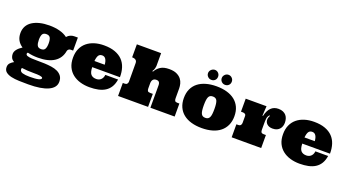

<svg xmlns="http://www.w3.org/2000/svg" viewBox="-66 -1504 4542 2513"><g transform="rotate(20 2204.5 -247.5)"><path d="M736.8 88.9Q736.8 171.9 641.4 215.8Q545.9 259.8 365.2 259.8Q299.8 259.8 237.8 257.8Q175.8 255.9 127.9 244.9Q80.1 233.9 51 210Q22 186 22 142.1Q22 106.9 44.4 84.5Q66.9 62 92.8 48.8Q61 29.8 49.6 6.3Q38.1 -17.1 38.1 -44.9Q38.1 -78.1 62 -108.6Q85.9 -139.2 130.9 -168Q86.9 -196.8 63.5 -238.3Q40 -279.8 40 -336.9Q40 -392.1 63 -433.6Q85.9 -475.1 128.9 -502.9Q171.9 -530.8 231.4 -545.4Q291 -560.1 365.2 -560.1Q444.8 -560.1 509 -543Q573.2 -525.9 618.2 -491.2Q627 -502.9 642.1 -514.2Q654.8 -522.9 674.3 -530.5Q693.8 -538.1 722.2 -538.1H767.1V-356.9H734.9Q713.9 -356.9 702.9 -345.5Q691.9 -334 689.9 -323.2Q672.9 -220.2 590.3 -166Q507.8 -111.8 365.2 -111.8Q285.2 -111.8 220.2 -128.9Q210 -122.1 210 -111.8Q210 -92.8 232.4 -85Q254.9 -77.1 292 -74.5Q329.1 -71.8 376.5 -72.5Q423.8 -73.2 473.4 -71Q522.9 -68.8 570.6 -62Q618.2 -55.2 655 -37.6Q691.9 -20 714.4 10.5Q736.8 41 736.8 88.9ZM296.9 -336.9Q296.9 -286.1 311 -258.5Q325.2 -231 365.2 -231Q405.8 -231 419.9 -258.5Q434.1 -286.1 434.1 -336.9Q434.1 -387.2 419.9 -413.6Q405.8 -439.9 365.2 -439.9Q325.2 -439.9 311 -413.6Q296.9 -387.2 296.9 -336.9ZM387.2 96.2Q335 96.2 292.5 93.5Q250 90.8 215.8 85.9Q210.9 94.2 210.9 103Q210.9 138.2 249 149.2Q287.1 160.2 349.1 160.2Q432.1 160.2 470.5 150.1Q508.8 140.1 508.8 122.1Q508.8 112.8 497.8 107.9Q486.8 103 469 100.1Q451.2 97.2 429.7 96.7Q408.2 96.2 387.2 96.2Z M1075.7 -238.8Q1077.6 -166 1103.3 -138.4Q1128.9 -110.8 1176.8 -110.8Q1192.9 -110.8 1208.3 -115.5Q1223.6 -120.1 1236.8 -130.6Q1250 -141.1 1259.5 -158.4Q1269 -175.8 1272 -202.1H1449.7Q1439.9 -139.2 1413.8 -96.7Q1387.7 -54.2 1346.7 -28.1Q1305.7 -2 1251.2 9.5Q1196.8 21 1129.9 21Q1061 21 1000.5 3.4Q939.9 -14.2 894.3 -50Q848.6 -85.9 822.8 -140.4Q796.9 -194.8 796.9 -270Q796.9 -341.8 821.3 -396Q845.7 -450.2 889.9 -486.6Q934.1 -522.9 994.4 -541.5Q1054.7 -560.1 1127 -560.1Q1215.8 -560.1 1279.8 -536.6Q1343.8 -513.2 1384.3 -471.2Q1424.8 -429.2 1443.8 -370.1Q1462.9 -311 1461.9 -238.8ZM1147.9 -428.2Q1113.8 -428.2 1097.4 -404.1Q1081.1 -379.9 1075.7 -324.2H1218.8Q1215.8 -372.1 1198.2 -400.1Q1180.7 -428.2 1147.9 -428.2Z M2033.7 -560.1Q2098.1 -560.1 2138.4 -541Q2178.7 -522 2201.4 -492.9Q2224.1 -463.9 2232.4 -429.9Q2240.7 -396 2240.7 -366.2V-229Q2240.7 -203.1 2249.8 -192.1Q2258.8 -181.2 2284.7 -181.2H2311V0H1973.1V-312Q1973.1 -331.1 1968.5 -342.5Q1963.9 -354 1956.8 -360.1Q1949.7 -366.2 1940.9 -368.2Q1932.1 -370.1 1923.8 -370.1Q1892.1 -370.1 1876.5 -351.6Q1860.8 -333 1860.8 -298.8V-229Q1860.8 -203.1 1869.9 -192.1Q1878.9 -181.2 1904.8 -181.2H1940.9V0H1522.9V-181.2H1551.8Q1571.8 -181.2 1582.3 -194.1Q1592.8 -207 1592.8 -225.1L1591.8 -482.9Q1591.8 -511.2 1574 -524.7Q1556.2 -538.1 1532.7 -538.1H1522.9V-719.2H1860.8V-538.1Q1860.8 -528.8 1855 -505.9Q1849.1 -482.9 1833 -460L1842.8 -455.1Q1869.1 -502.9 1913.6 -531.5Q1958 -560.1 2033.7 -560.1Z M2340.8 -270Q2340.8 -341.8 2365.7 -396Q2390.6 -450.2 2436.8 -486.6Q2482.9 -522.9 2547.9 -541.5Q2612.8 -560.1 2692.9 -560.1Q2772.9 -560.1 2837.9 -541.5Q2902.8 -522.9 2948.7 -486.6Q2994.6 -450.2 3019.8 -396Q3044.9 -341.8 3044.9 -270Q3044.9 -199.2 3019.8 -144.5Q2994.6 -89.8 2948.7 -53Q2902.8 -16.1 2837.9 2.4Q2772.9 21 2692.9 21Q2612.8 21 2547.9 2.4Q2482.9 -16.1 2436.8 -53Q2390.6 -89.8 2365.7 -144.5Q2340.8 -199.2 2340.8 -270ZM2618.7 -270Q2618.7 -229 2622.3 -200.4Q2626 -171.9 2634.3 -154.5Q2642.6 -137.2 2656.7 -129.2Q2670.9 -121.1 2692.9 -121.1Q2714.8 -121.1 2728.8 -129.2Q2742.7 -137.2 2751.2 -154.5Q2759.8 -171.9 2763.2 -200.4Q2766.6 -229 2766.6 -270Q2766.6 -352.1 2751.2 -385Q2735.8 -418 2692.9 -418Q2670.9 -418 2656.7 -410.4Q2642.6 -402.8 2634.3 -385.5Q2626 -368.2 2622.3 -339.6Q2618.7 -311 2618.7 -270ZM2526.9 -685.1Q2526.9 -698.2 2532.5 -711.2Q2538.1 -724.1 2548.1 -733.6Q2558.1 -743.2 2571 -749Q2584 -754.9 2597.7 -754.9Q2627 -754.9 2647 -734.4Q2667 -713.9 2667 -685.1Q2667 -653.8 2647.5 -634.5Q2627.9 -615.2 2597.7 -615.2Q2568.8 -615.2 2547.9 -635.5Q2526.9 -655.8 2526.9 -685.1ZM2717.8 -685.1Q2717.8 -711.9 2738.3 -733.4Q2758.8 -754.9 2788.1 -754.9Q2816.9 -754.9 2837.4 -734.4Q2857.9 -713.9 2857.9 -685.1Q2857.9 -653.8 2837.9 -634.5Q2817.9 -615.2 2788.1 -615.2Q2758.8 -615.2 2738.3 -635.5Q2717.8 -655.8 2717.8 -685.1Z M3395 -538.1 3386.7 -403.8H3395Q3412.1 -481 3451.9 -520.5Q3491.7 -560.1 3555.2 -560.1Q3592.8 -560.1 3619.9 -548.1Q3647 -536.1 3663.6 -516.1Q3680.2 -496.1 3687.5 -470Q3694.8 -443.8 3694.8 -416Q3694.8 -393.1 3688 -370.6Q3681.2 -348.1 3666 -330.1Q3650.9 -312 3627 -301Q3603 -290 3567.9 -290Q3519 -290 3491 -314.9Q3462.9 -339.8 3462.9 -375Q3462.9 -392.1 3466.8 -404.1Q3470.7 -416 3474.9 -423.6Q3479 -431.2 3480.5 -434.6Q3481.9 -438 3477.1 -438Q3466.8 -438 3454.8 -414.6Q3442.9 -391.1 3442.9 -340.8V-229Q3442.9 -203.1 3451.9 -192.1Q3460.9 -181.2 3486.8 -181.2H3516.1V0H3105V-181.2H3133.8Q3153.8 -181.2 3164.3 -194.1Q3174.8 -207 3174.8 -225.1V-317.9Q3174.8 -340.8 3161.4 -348.9Q3147.9 -356.9 3130.9 -356.9H3105V-538.1Z M4001.5 -238.8Q4003.4 -166 4029.1 -138.4Q4054.7 -110.8 4102.5 -110.8Q4118.7 -110.8 4134 -115.5Q4149.4 -120.1 4162.6 -130.6Q4175.8 -141.1 4185.3 -158.4Q4194.8 -175.8 4197.8 -202.1H4375.5Q4365.7 -139.2 4339.6 -96.7Q4313.5 -54.2 4272.5 -28.1Q4231.4 -2 4177 9.5Q4122.6 21 4055.7 21Q3986.8 21 3926.3 3.4Q3865.7 -14.2 3820.1 -50Q3774.4 -85.9 3748.5 -140.4Q3722.7 -194.8 3722.7 -270Q3722.7 -341.8 3747.1 -396Q3771.5 -450.2 3815.7 -486.6Q3859.9 -522.9 3920.2 -541.5Q3980.5 -560.1 4052.7 -560.1Q4141.6 -560.1 4205.6 -536.6Q4269.5 -513.2 4310.1 -471.2Q4350.6 -429.2 4369.6 -370.1Q4388.7 -311 4387.7 -238.8ZM4073.7 -428.2Q4039.6 -428.2 4023.2 -404.1Q4006.8 -379.9 4001.5 -324.2H4144.5Q4141.6 -372.1 4124 -400.1Q4106.4 -428.2 4073.7 -428.2Z"/></g></svg>

Font: Ultra
Style: Regular
Weight: 400
Designer: Astigmatic (AOETI)
Foundry: Astigmatic (AOETI)
Version: Version 1.000